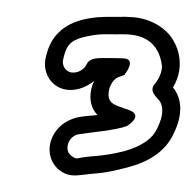

<svg xmlns="http://www.w3.org/2000/svg" viewBox="-41 -742 556 546"><g transform="rotate(5 237.0 -469.5)"><path d="M130 -564 131 -571C136 -604 146 -618 176 -630C196 -637 217 -644 246 -646L270 -648C284 -649 298 -651 312 -651C369 -651 400 -621 411 -572C415 -556 405 -530 396 -518C379 -495 405 -480 414 -470C426 -453 428 -431 414 -393C408 -377 400 -365 386 -353C372 -341 352 -329 325 -319C296 -309 271 -303 249 -299C224 -295 207 -291 194 -287C193 -287 187 -286 177 -293C153 -308 164 -349 193 -356C229 -365 295 -376 327 -391C327 -391 374 -425 329 -437L298 -445C275 -451 268 -461 267 -478C266 -498 276 -520 290 -527L307 -535C307 -535 339 -582 303 -582C295 -582 283 -581 268 -580L244 -578C223 -576 204 -574 197 -555C192 -541 176 -529 158 -529C141 -529 127 -546 130 -564ZM223 -511C208 -468 219 -434 241 -415C221 -411 203 -409 187 -404C167 -398 145 -385 131 -365C99 -319 115 -270 146 -250C180 -228 201 -241 250 -249C276 -253 305 -262 336 -273C393 -293 442 -325 462 -383C482 -435 478 -481 448 -512C481 -579 449 -642 416 -668C390 -689 356 -701 319 -701C303 -701 289 -700 273 -698L249 -696C166 -689 94 -659 81 -571L80 -564C74 -519 106 -479 151 -479C179 -479 205 -493 223 -511Z"/></g></svg>

Font: AppleStorm
Style: XbdOutIta
Weight: 800
Foundry: Cannot Into Space Fonts
Version: Version 1.01